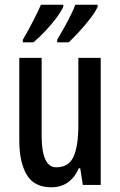

<svg xmlns="http://www.w3.org/2000/svg" viewBox="-20 -786 511 816"><path d="M408 -540V0H332L321 -71H315Q279 10 198 10Q125 10 93.5 -43.5Q62 -97 62 -188V-540H157V-210Q157 -75 219 -75Q272 -75 292.5 -120Q313 -165 313 -256V-540ZM395 -757Q385 -735 363 -706.5Q341 -678 316 -651Q291 -624 272 -606H223V-617Q238 -642 254 -671Q270 -700 282.5 -725.5Q295 -751 300 -766H395ZM249 -757Q238 -734 217.5 -707Q197 -680 172 -653.5Q147 -627 122 -606H77V-617Q100 -656 122 -699Q144 -742 154 -766H249Z"/></svg>

Font: Noto Sans Gujarati UI ExtraCondensed Medium
Style: Regular
Weight: 500
Width: 2
Designer: Jelle Bosma - Monotype Design Team, Universal Thirst
Foundry: Monotype Imaging Inc.
Version: Version 2.106; ttfautohint (v1.8.4.7-5d5b)